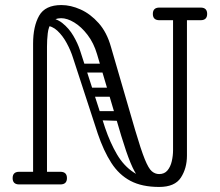

<svg xmlns="http://www.w3.org/2000/svg" viewBox="-20 -730 870 760"><path d="M610 10Q585 10 566 2.5Q547 -5 530 -25.5Q513 -46 496.5 -86Q480 -126 460 -192L364 -516Q351 -560 326.5 -592Q302 -624 274 -641Q246 -658 222 -658Q196 -658 184 -641Q172 -624 169 -598Q166 -572 166 -545V-28Q166 -16 159 -8Q152 0 138 0Q111 0 111 -26V-557Q111 -626 135 -668Q159 -710 223 -710Q260 -710 299 -692.5Q338 -675 370.5 -638.5Q403 -602 419 -545L515 -215Q538 -137 553 -100Q568 -63 581 -52Q594 -41 610 -41Q631 -41 643 -55.5Q655 -70 660 -92Q665 -114 665 -135V-669Q665 -695 692 -695Q720 -695 720 -671V-114Q720 -64 696 -27Q672 10 610 10ZM56 0Q30 0 30 -25Q30 -50 56 -50H219Q245 -50 245 -25Q245 0 219 0ZM611 -650Q585 -650 585 -675Q585 -700 611 -700H774Q800 -700 800 -675Q800 -650 774 -650ZM356 -272Q356 -290 374 -290H468Q484 -290 484 -270Q484 -251 469 -251L374 -254Q356 -254 356 -272ZM295 -461Q295 -478 312 -478H406Q424 -478 424 -462Q424 -443 407 -443H313Q295 -443 295 -461ZM327 -366Q327 -383 344 -383H438Q455 -383 455 -364Q455 -347 438 -347H344Q327 -347 327 -366ZM162 -660Q200 -660 226.5 -639Q253 -618 270.5 -588Q288 -558 297 -530L396 -224Q416 -165 443 -119Q470 -73 510 -47Q550 -21 606 -21L610 10Q542 10 496.5 -14Q451 -38 420.5 -85.5Q390 -133 367 -201L269 -501Q260 -530 244 -559.5Q228 -589 207 -608.5Q186 -628 162 -628Z"/></svg>

Font: Agu Display
Style: Regular
Weight: 400
Designer: Oluwaseun Badejo
Version: Version 1.103